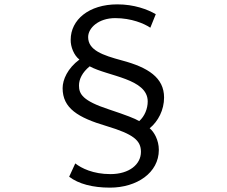

<svg xmlns="http://www.w3.org/2000/svg" viewBox="-20 -796 1040 880"><path d="M669 -669 694 -731C656 -753 595 -776 518 -776C387 -776 304 -705 304 -614C303 -582 319 -542 344 -523C290 -483 267 -431 267 -392C267 -300 337 -257 469 -218C592 -181 626 -152 626 -100C626 -43 573 2 486 2C407 2 353 -25 325 -47L297 14C340 47 405 64 484 64C607 64 708 -4 708 -109C708 -154 686 -192 666 -208C705 -240 732 -292 732 -349C732 -440 659 -487 539 -519C450 -543 384 -566 384 -626C384 -668 432 -713 508 -713C582 -713 641 -688 669 -669ZM342 -404C342 -433 357 -464 391 -492C475 -446 657 -436 657 -331C657 -298 643 -263 618 -241C598 -253 559 -268 478 -295C359 -334 342 -365 342 -404Z"/></svg>

Font: Source Han Sans TC
Style: Regular
Weight: 400
Designer: Ryoko NISHIZUKA 西塚涼子 (kana, bopomofo & ideographs); Paul D. Hunt (Latin, Greek & Cyrillic); Sandoll Communications 산돌커뮤니
Foundry: Adobe
Version: Version 2.002;hotconv 1.0.116;makeotfexe 2.5.65601